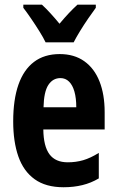

<svg xmlns="http://www.w3.org/2000/svg" viewBox="-20 -786 497 816"><path d="M233.9 -556.2Q295.4 -556.2 338.1 -525.9Q380.9 -495.6 402.8 -440.2Q424.8 -384.8 424.8 -309.1V-235.8H164.1Q165 -164.1 190.4 -130.1Q215.8 -96.2 268.1 -96.2Q302.7 -96.2 333.7 -105.2Q364.7 -114.3 399.9 -136.2V-27.8Q367.2 -8.3 330.1 0.7Q293 9.8 250 9.8Q174.8 9.8 127.4 -24.2Q80.1 -58.1 58.1 -120.8Q36.1 -183.6 36.1 -270Q36.1 -362.3 58.3 -426Q80.6 -489.7 124.5 -522.9Q168.5 -556.2 233.9 -556.2ZM236.8 -454.1Q204.6 -454.1 185.5 -425Q166.5 -396 165 -330.1H304.2Q304.2 -368.7 296.4 -396.5Q288.6 -424.3 273.4 -439.2Q258.3 -454.1 236.8 -454.1ZM173.8 -606Q164.6 -625.5 147.7 -652.6Q130.9 -679.7 112.3 -706.8Q93.8 -733.9 79.1 -752.9V-766.1H158.2Q174.8 -751 193.8 -730.2Q212.9 -709.5 232.9 -685.1Q255.9 -712.4 273.2 -730.7Q290.5 -749 309.1 -766.1H387.2V-752.9Q373 -733.9 355 -707.5Q336.9 -681.2 320.3 -654.1Q303.7 -627 293 -606Z"/></svg>

Font: Open Sans Condensed
Style: Regular
Weight: 400
Width: 3
Designer: Monotype Design Team
Foundry: Monotype Imaging Inc.
Version: Version 3.000